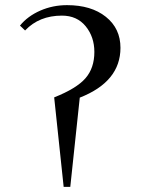

<svg xmlns="http://www.w3.org/2000/svg" viewBox="-20 -731 566 751"><path d="M58.1 -630.9Q88.4 -668 137.5 -689.5Q186.5 -710.9 242.2 -710.9Q336.9 -710.9 394 -665.3Q451.2 -619.6 451.2 -543.9Q451.2 -411.6 292 -349.1L254.9 0H229L191.9 -350.1Q279.3 -384.8 314.2 -424.8Q349.1 -464.8 349.1 -527.8Q349.1 -586.4 315.2 -628.2Q281.2 -669.9 222.2 -669.9Q133.3 -669.9 78.1 -611.8Z"/></svg>

Font: Dihjauti S
Style: Bold
Weight: 700
Designer: T. Christopher White
Version: Version 3.0.0